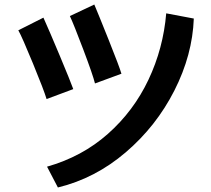

<svg xmlns="http://www.w3.org/2000/svg" viewBox="-20 -789 934 849"><path d="M289 -718 397 -769Q414 -729 461 -611.5Q508 -494 517 -463L400 -420Q391 -457 348.5 -569.5Q306 -682 289 -718ZM715 -730 837 -707Q831 -546 751 -388.5Q671 -231 536 -115.5Q401 0 236 40L188 -52Q343 -96 457 -197Q571 -298 636.5 -436.5Q702 -575 715 -730ZM61 -655 172 -711Q199 -651 245 -541Q291 -431 304 -395L186 -351Q174 -391 125.5 -509Q77 -627 61 -655Z"/></svg>

Font: 카카오 큰글씨 ExtraBold
Style: Regular
Weight: 800
Designer: Park Young-rak; Lee Sang-min; Kim Jung-jin; Min Bon; Park Min-gyu;
Foundry: Kakao Corporation
Version: Version 2.003